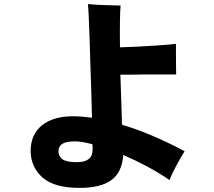

<svg xmlns="http://www.w3.org/2000/svg" viewBox="-20 -854 1040 933"><path d="M366 59Q243 59 186 8Q129 -43 129 -121Q129 -200 183.5 -244.5Q238 -289 335 -289Q357 -289 380 -287Q403 -285 427 -282Q426 -342 423.5 -411Q421 -480 419 -548.5Q417 -617 415 -676.5Q413 -736 411 -778Q409 -820 407 -834Q426 -832 455 -830.5Q484 -829 514 -828.5Q544 -828 566 -827Q564 -810 563 -755.5Q562 -701 563 -624Q602 -625 652 -627.5Q702 -630 751.5 -633.5Q801 -637 835 -641Q835 -619 835 -591Q835 -563 835.5 -536.5Q836 -510 836 -492Q809 -492 763 -492Q717 -492 670 -492Q641 -491 613.5 -491Q586 -491 565 -491Q567 -433 569 -371Q571 -309 573 -248Q658 -222 737.5 -187Q817 -152 877 -119Q859 -90 837.5 -50.5Q816 -11 804 21Q753 -14 695 -45Q637 -76 579 -101Q573 -17 521.5 21Q470 59 366 59ZM354 -66Q430 -66 430 -126Q430 -131 430 -138.5Q430 -146 429 -153Q378 -167 344 -167Q300 -167 282 -154.5Q264 -142 264 -119Q264 -95 283 -80.5Q302 -66 354 -66Z"/></svg>

Font: Zen Kaku Gothic Antique Black
Style: Regular
Weight: 900
Designer: Yoshimichi Ohira
Foundry: Positype
Version: Version 1.001